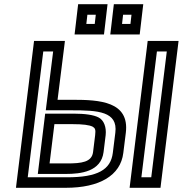

<svg xmlns="http://www.w3.org/2000/svg" viewBox="-20 -869 870 914"><path d="M747 0 827 -649 830 -674H805H708H683L680 -649L600 0L597 25H622H719H744L747 0ZM700 -25H653L727 -624H774L700 -25ZM326 -394H254L286 -649L289 -674H264H167H142L139 -649L59 0L56 25H81H293C453 25 554 -33 567 -141L579 -237C597 -386 454 -394 326 -394ZM320 -344C446 -344 542 -339 529 -237L517 -141C507 -61 445 -25 299 -25H112L186 -624H233L201 -369L198 -344H223H320ZM300 -91H216L239 -278H325C375 -278 405 -274 421 -266C433 -259 436 -252 433 -226L423 -145C417 -97 368 -91 300 -91ZM294 -41C365 -41 461 -52 473 -145L483 -226C487 -263 475 -297 449 -310C426 -322 385 -328 331 -328H220H195L192 -303L163 -66L160 -41H185H294ZM478 -730 489 -824 492 -849H467H377H352L349 -824L338 -730L335 -705H360H450H475L478 -730ZM431 -755H391L396 -799H436L431 -755ZM648 -730 659 -824 662 -849H637H547H522L519 -824L508 -730L505 -705H530H620H645L648 -730ZM601 -755H561L566 -799H606L601 -755Z"/></svg>

Font: Gamestation Text Outline
Style: Italic
Weight: 400
Designer: Jonas Hecksher
Foundry: Jonas Hecksher, Playtypeª, e-types AS
Version: Version 1.003